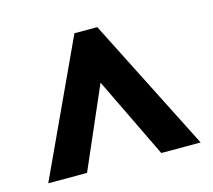

<svg xmlns="http://www.w3.org/2000/svg" viewBox="-73 -803 685 617"><g transform="rotate(-15 269.5 -494.0)"><path d="M16 -272H145L262 -541L392 -272H523L298 -716H222Z"/></g></svg>

Font: Noto Sans Sinhala UI SemiCondensed ExtraBold
Style: Regular
Weight: 800
Width: 4
Designer: Jelle Bosma - Monotype Design Team
Foundry: Monotype Imaging Inc.
Version: Version 2.006